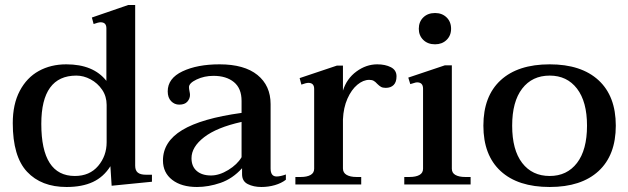

<svg xmlns="http://www.w3.org/2000/svg" viewBox="-20 -737 2507 767"><path d="M31 -245Q31 -321 59 -374Q87 -427 135 -453.5Q183 -480 245 -480Q353 -480 405 -414V-624Q405 -648 382 -648Q373 -648 354 -641L347 -667L492 -717H520V-75Q520 -56 530.5 -47.5Q541 -39 563 -39H587V-11L426 5L421 -73Q394 -30 351 -10Q308 10 246 10Q145 10 88 -51Q31 -112 31 -245ZM406 -169V-318Q406 -352 388 -378.5Q370 -405 342 -420Q314 -435 285 -435Q145 -435 145 -242Q145 -34 279 -34Q338 -34 372 -74Q406 -114 406 -169Z M631 -96Q631 -171 708 -217.5Q785 -264 945 -286V-334Q945 -384 914.5 -409Q884 -434 833 -434Q796 -434 765.5 -419.5Q735 -405 735 -389Q735 -382 737 -372.5Q739 -363 739 -358Q739 -343 728.5 -331Q718 -319 696 -319Q677 -319 663.5 -333Q650 -347 650 -372Q650 -424 709 -452Q768 -480 857 -480Q956 -480 1008.5 -437.5Q1061 -395 1061 -321V-64Q1061 -32 1085 -32Q1100 -32 1122 -40V-19Q1104 -5 1078 2.5Q1052 10 1024 10Q993 10 970 -1.5Q947 -13 947 -41V-65Q909 -23 861 -6.5Q813 10 767 10Q705 10 668 -18.5Q631 -47 631 -96ZM945 -109V-250Q846 -228 795.5 -189Q745 -150 745 -105Q745 -72 766 -54Q787 -36 823 -36Q856 -36 892 -58Q928 -80 945 -109Z M1564 -432Q1564 -409 1552.5 -397.5Q1541 -386 1521 -386Q1509 -386 1502 -390Q1495 -394 1487 -402Q1480 -410 1473 -414Q1466 -418 1455 -418Q1431 -418 1407.5 -398.5Q1384 -379 1368 -343Q1352 -307 1350 -260V-64Q1350 -47 1364.5 -38.5Q1379 -30 1404 -30H1423V0H1160V-30H1182Q1206 -30 1220.5 -38Q1235 -46 1235 -63V-382Q1235 -406 1212 -406Q1203 -406 1184 -399L1177 -425L1326 -475H1350V-375Q1365 -423 1404 -451.5Q1443 -480 1487 -480Q1519 -480 1541.5 -468.5Q1564 -457 1564 -432Z M1653 -622Q1653 -650 1671 -667.5Q1689 -685 1718 -685Q1746 -685 1764 -667.5Q1782 -650 1782 -622Q1782 -595 1764 -577.5Q1746 -560 1718 -560Q1689 -560 1671 -577.5Q1653 -595 1653 -622ZM1595 -30H1616Q1641 -30 1655.5 -38Q1670 -46 1670 -63V-383Q1670 -408 1646 -408Q1641 -408 1632.5 -405Q1624 -402 1619 -401L1611 -427L1757 -476H1785V-63Q1785 -46 1799.5 -38Q1814 -30 1838 -30H1860V0H1595Z M1911 -235Q1911 -353 1980 -416.5Q2049 -480 2176 -480Q2302 -480 2371 -416.5Q2440 -353 2440 -235Q2440 -117 2371 -53.5Q2302 10 2176 10Q2049 10 1980 -53.5Q1911 -117 1911 -235ZM2325 -235Q2325 -331 2285 -383Q2245 -435 2176 -435Q2106 -435 2066 -383Q2026 -331 2026 -235Q2026 -138 2066 -86Q2106 -34 2176 -34Q2245 -34 2285 -86Q2325 -138 2325 -235Z"/></svg>

Font: Taviraj Medium
Style: Regular
Weight: 500
Designer: Katatrad Team
Foundry: CadsonDemak
Version: Version 1.030